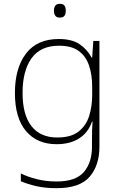

<svg xmlns="http://www.w3.org/2000/svg" viewBox="-20 -744 630 1004"><path d="M287 -540Q356 -540 396 -513Q436 -486 459 -443H462L468 -530H500V22Q500 121 448.5 180.5Q397 240 276 240Q216 240 170.5 229.5Q125 219 89 204V163Q125 181 173 193Q221 205 277 205Q376 205 418.5 155.5Q461 106 461 23V-15Q461 -40 461.5 -61.5Q462 -83 464 -108H461Q441 -50 393.5 -20Q346 10 276 10Q174 10 116 -58.5Q58 -127 58 -258Q58 -388 116 -464Q174 -540 287 -540ZM289 -505Q192 -505 145 -439.5Q98 -374 98 -258Q98 -144 144.5 -84.5Q191 -25 279 -25Q352 -25 391.5 -56.5Q431 -88 446.5 -138.5Q462 -189 462 -246V-289Q462 -353 445.5 -401.5Q429 -450 391.5 -477.5Q354 -505 289 -505ZM292 -724Q311 -724 317.5 -714Q324 -704 324 -688Q324 -672 317.5 -662Q311 -652 292 -652Q276 -652 269 -662Q262 -672 262 -688Q262 -704 269 -714Q276 -724 292 -724Z"/></svg>

Font: Noto Sans Gujarati UI ExtraLight
Style: Regular
Weight: 200
Designer: Jelle Bosma - Monotype Design Team, Universal Thirst
Foundry: Monotype Imaging Inc.
Version: Version 2.106; ttfautohint (v1.8.4.7-5d5b)